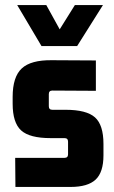

<svg xmlns="http://www.w3.org/2000/svg" viewBox="-20 -738 449 759"><path d="M144 -556 48 -718H163L216 -622L276 -718H387L285 -556ZM259 1H41L40 -114H235Q249 -114 249 -128V-178Q249 -192 235 -192H180Q97 -192 63.5 -222.5Q30 -253 30 -328V-355Q30 -434 66 -467.5Q102 -501 185 -500L359 -499V-379L187 -380Q173 -380 173 -366V-318Q173 -304 187 -304H239Q322 -304 355.5 -274Q389 -244 389 -169V-124Q389 -57 358 -28Q327 1 259 1Z"/></svg>

Font: Gemunu Libre ExtraBold
Style: Regular
Weight: 800
Designer: Puspanada Ekanayake, Sola Matas, Pathum Egodawatta, Kosala Senevirathne
Foundry: mooniak
Version: Version 1.100